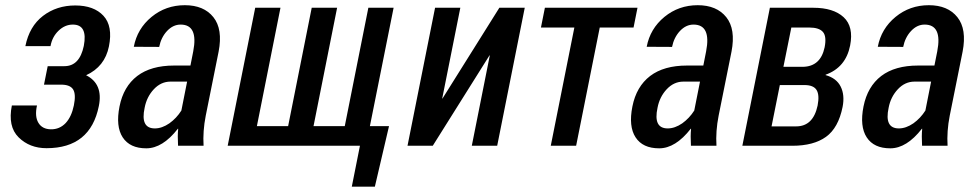

<svg xmlns="http://www.w3.org/2000/svg" viewBox="-20 -558 3728 735"><path d="M226.6 -304.7Q284.7 -304.7 300.8 -382.3Q316.4 -463.9 258.8 -463.9Q228.5 -463.9 204.1 -440.4Q179.7 -417 173.3 -381.3H77.1Q92.3 -457 144.5 -497.1Q196.8 -537.1 268.1 -537.1Q339.4 -537.1 376 -497.6Q412.6 -458 397 -380.4Q381.3 -302.7 309.6 -270Q375.5 -236.8 358.4 -152.3Q326.2 9.3 158.2 9.3Q93.3 9.3 51.3 -32.2Q9.3 -73.7 25.4 -154.3H121.6Q112.3 -112.3 127 -87.9Q141.6 -63.5 174.8 -63Q208 -62.5 231.4 -86.9Q253.9 -111.3 262.7 -154.3Q271.5 -197.3 259.8 -215.8Q248 -234.4 212.4 -233.9H148.4L162.6 -304.7Z M572.8 -66.4Q600.1 -66.4 628.4 -85.9Q655.8 -105.5 674.3 -134.8L696.3 -245.6H632.8Q596.2 -245.6 568.8 -216.3Q541.5 -187 533.7 -145.5Q516.6 -66.4 572.8 -66.4ZM646.5 -307.1H709L719.7 -361.3Q739.7 -463.9 671.4 -463.9Q642.6 -463.9 619.6 -439.5Q596.7 -415 589.4 -378.4L492.2 -378.9Q505.4 -448.2 560.1 -493.2Q614.7 -538.1 687.5 -538.1Q760.3 -538.1 796.9 -492.2Q833.5 -446.3 816.9 -360.4L767.6 -115.2Q755.9 -55.7 759.3 0H661.6Q660.6 -19.5 660.6 -35.2Q660.6 -50.8 662.1 -64.9L661.1 -65.4Q602.5 9.8 540 9.8Q477.1 9.8 449.7 -32.2Q422.4 -74.2 437.5 -150.4Q452.6 -226.6 505.4 -267.1Q558.1 -307.1 646.5 -307.1Z M1053.7 -528.3 963.4 -75.2H1083L1173.3 -528.3H1270.5L1180.2 -75.2H1299.8L1390.1 -528.3H1486.8L1396 -75.2H1469.2L1415 156.7H1326.7L1357.9 0H851.6L957 -528.3Z M1891.6 -528.3H1988.8L1883.3 0H1786.1L1855 -345.7L1854 -346.2L1636.7 0H1540L1645.5 -528.3H1742.2L1672.9 -181.2L1673.8 -180.7Z M2405.3 -452.6H2275.9L2185.5 0H2088.4L2178.7 -452.6H2050.8L2065.9 -528.3H2420.4Z M2536.1 -66.4Q2563.5 -66.4 2591.8 -85.9Q2619.1 -105.5 2637.7 -134.8L2659.7 -245.6H2596.2Q2559.6 -245.6 2532.2 -216.3Q2504.9 -187 2497.1 -145.5Q2480 -66.4 2536.1 -66.4ZM2609.9 -307.1H2672.4L2683.1 -361.3Q2703.1 -463.9 2634.8 -463.9Q2606 -463.9 2583 -439.5Q2560.1 -415 2552.7 -378.4L2455.6 -378.9Q2468.8 -448.2 2523.4 -493.2Q2578.1 -538.1 2650.9 -538.1Q2723.6 -538.1 2760.3 -492.2Q2796.9 -446.3 2780.3 -360.4L2731 -115.2Q2719.2 -55.7 2722.7 0H2625Q2624 -19.5 2624 -35.2Q2624 -50.8 2625.5 -64.9L2624.5 -65.4Q2565.9 9.8 2503.4 9.8Q2440.4 9.8 2413.1 -32.2Q2385.7 -74.2 2400.9 -150.4Q2416 -226.6 2468.8 -267.1Q2521.5 -307.1 2609.9 -307.1Z M3078.1 -452.6H3009.3L2979 -302.2H3053.2Q3121.1 -303.2 3136.7 -376.5Q3145 -418.5 3130.4 -435.5Q3115.7 -452.6 3078.1 -452.6ZM3027.8 -74.2Q3092.8 -74.2 3109.9 -153.8Q3117.7 -194.3 3106 -213.4Q3094.2 -232.4 3059.6 -232.4H2965.3L2933.6 -74.2ZM3093.3 -528.3Q3170.4 -528.3 3209.5 -492.2Q3248.5 -456.1 3234.4 -383.8Q3217.8 -299.8 3140.6 -272V-270.5Q3182.1 -258.8 3198.2 -226.6Q3214.4 -194.3 3205.6 -148.9Q3189.5 -68.4 3142.1 -34.2Q3094.7 0 3013.2 0H2821.8L2927.2 -528.3Z M3420.9 -66.4Q3448.2 -66.4 3476.6 -85.9Q3503.9 -105.5 3522.5 -134.8L3544.4 -245.6H3481Q3444.3 -245.6 3417 -216.3Q3389.6 -187 3381.8 -145.5Q3364.7 -66.4 3420.9 -66.4ZM3494.6 -307.1H3557.1L3567.9 -361.3Q3587.9 -463.9 3519.5 -463.9Q3490.7 -463.9 3467.8 -439.5Q3444.8 -415 3437.5 -378.4L3340.3 -378.9Q3353.5 -448.2 3408.2 -493.2Q3462.9 -538.1 3535.6 -538.1Q3608.4 -538.1 3645 -492.2Q3681.6 -446.3 3665 -360.4L3615.7 -115.2Q3604 -55.7 3607.4 0H3509.8Q3508.8 -19.5 3508.8 -35.2Q3508.8 -50.8 3510.3 -64.9L3509.3 -65.4Q3450.7 9.8 3388.2 9.8Q3325.2 9.8 3297.9 -32.2Q3270.5 -74.2 3285.6 -150.4Q3300.8 -226.6 3353.5 -267.1Q3406.2 -307.1 3494.6 -307.1Z"/></svg>

Font: RobotoCondensed-Italic
Style: Italic
Weight: 400
Designer: Google
Version: Version 1.200311; 2013